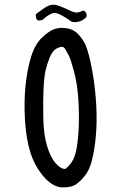

<svg xmlns="http://www.w3.org/2000/svg" viewBox="-20 -813 540 827"><path d="M242.2 -5.9Q201.2 -11.7 164.1 -57.1Q127 -102.5 109.4 -161.1Q91.8 -219.7 87.4 -299.3Q83 -378.9 90.3 -447.8Q97.7 -516.6 114.3 -569.8Q130.9 -623 162.1 -652.3Q193.4 -681.6 216.8 -688.5Q240.2 -695.3 266.1 -691.4Q292 -687.5 308.6 -673.3Q325.2 -659.2 340.8 -634.3Q356.4 -609.4 371.1 -540.5Q385.7 -471.7 392.1 -395.5Q398.4 -319.3 395 -257.8Q391.6 -196.3 380.9 -143.6Q370.1 -90.8 352.1 -64.9Q334 -39.1 311 -21.5Q288.1 -3.9 242.2 -5.9ZM259.8 -85Q272.5 -91.8 288.1 -113.8Q303.7 -135.7 310.5 -176.8Q317.4 -217.8 319.3 -269.5Q321.3 -321.3 317.4 -385.7Q313.5 -450.2 298.8 -504.9Q284.2 -559.6 276.4 -573.7Q268.6 -587.9 260.3 -602.5Q252 -617.2 229.5 -606.9Q207 -596.7 195.3 -568.4Q183.6 -540 176.8 -511.7Q169.9 -483.4 167.5 -428.7Q165 -374 166.5 -303.7Q168 -233.4 182.6 -184.6Q197.3 -135.7 218.8 -110.8Q240.2 -85.9 259.8 -85ZM290 -718.8Q232.4 -759.8 212.9 -757.3Q193.4 -754.9 162.1 -726.6L144.5 -724.6L138.7 -728.5Q132.8 -738.3 134.8 -752Q167 -777.3 184.1 -786.1Q201.2 -794.9 217.8 -792Q234.4 -789.1 252.9 -780.3Q271.5 -771.5 288.6 -764.2Q305.7 -756.8 317.4 -759.8L340.8 -767.6Q356.4 -757.8 352.5 -740.2Q327.1 -712.9 290 -718.8Z"/></svg>

Font: JasonHandwriting1
Style: Regular
Weight: 400
Version: Version 1.48.20